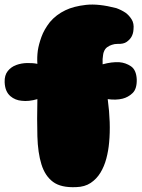

<svg xmlns="http://www.w3.org/2000/svg" viewBox="-20 -790 611 827"><path d="M422 -513Q462 -524 494 -522Q521 -520 544 -504.5Q567 -489 569 -448Q570 -407 551 -389Q532 -371 508 -365Q480 -358 444 -363Q458 -259 450 -176Q447 -141 438 -107Q429 -73 412.5 -46Q396 -19 370.5 -2Q345 15 308 16Q243 19 208.5 -6.5Q174 -32 158.5 -82Q143 -132 141 -203Q139 -274 141 -363Q103 -352 73 -356Q60 -357 47.5 -362Q35 -367 24.5 -376Q14 -385 7.5 -399.5Q1 -414 0 -436Q-1 -466 13.5 -484Q28 -502 50 -510Q72 -518 97 -518.5Q122 -519 141 -515Q139 -543 143 -573Q147 -599 158.5 -631Q170 -663 195 -695Q222 -727 262 -746Q297 -763 350.5 -769Q404 -775 481 -755Q503 -747 521 -735Q536 -724 547 -706.5Q558 -689 555 -663Q554 -645 546 -631Q539 -619 525.5 -609.5Q512 -600 487 -601Q473 -601 462 -597Q452 -594 442 -587Q432 -580 427 -566Q425 -561 424 -553Q421 -538 422 -513Z"/></svg>

Font: Sniglet
Style: ExtraBold
Weight: 800
Version: Version 2.000; ttfautohint (v0.95) -l 8 -r 50 -G 200 -x 14 -